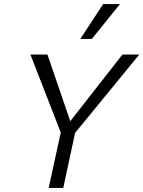

<svg xmlns="http://www.w3.org/2000/svg" viewBox="-20 -927 707 947"><path d="M332 -249 299 -294 584 -658H667ZM220 0 284 -293H355L292 0ZM288 -252 130 -658H214L339 -293ZM376 -735 489 -907H572L433 -735Z"/></svg>

Font: Ysabeau Office
Style: Italic
Weight: 400
Italic angle: -12°
Designer: Christian Thalmann (Catharsis Fonts)
Version: Version 2.001;gftools[0.9.30]; featfreeze: tnum,lnum,ss02